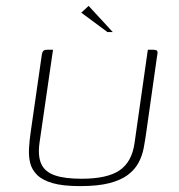

<svg xmlns="http://www.w3.org/2000/svg" viewBox="-20 -629 607 652"><path d="M477 -182Q473 -153 468 -126.5Q463 -100 450.5 -76.5Q438 -53 414 -35Q390 -17 351 -7Q312 3 252 3Q194 3 159 -7Q124 -17 106 -35Q88 -53 82.5 -75.5Q77 -98 78.5 -125Q80 -152 84 -179L121 -436Q122 -446 124 -451Q126 -456 129.5 -458Q133 -460 140 -460H160L114 -143Q108 -98 120.5 -71.5Q133 -45 166.5 -33.5Q200 -22 257 -22Q344 -22 386 -50.5Q428 -79 437 -144L482 -460H500Q508 -460 511.5 -458Q515 -456 515 -451Q515 -446 513 -436ZM345 -520 256 -586 281 -609 363 -520Z"/></svg>

Font: Genos ExtraLight
Style: Italic
Weight: 250
Italic angle: -8°
Designer: Robert E. Leuschke
Foundry: Robert E. Leuschke
Version: Version 1.010